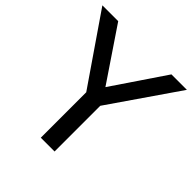

<svg xmlns="http://www.w3.org/2000/svg" viewBox="-213 -883 1030 1030"><g transform="rotate(45 302.5 -368.0)"><path d="M355.5 0V-346.7L623.5 -735.8H506.3L304.2 -437L102.5 -735.8H-17.6L251 -344.7V0Z"/></g></svg>

Font: Winston
Style: Regular
Weight: 400
Designer: Vernon Adams, Kim Jin-seong, David Berlow, Cristiano Sobral
Foundry: The Winston Project Authors
Version: Version 3.004